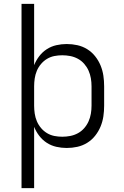

<svg xmlns="http://www.w3.org/2000/svg" viewBox="-20 -755 640 990"><path d="M91 215V-735H156V-419Q166 -444 182.5 -465.5Q199 -487 221.5 -501.5Q244 -516 270.5 -522Q297 -528 324 -528Q352 -528 379 -522Q406 -516 429.5 -501.5Q453 -487 470.5 -465Q488 -443 498.5 -417.5Q509 -392 513 -365Q517 -338 517 -310V-210Q517 -182 513 -155Q509 -128 498.5 -102.5Q488 -77 470.5 -55Q453 -33 429.5 -18.5Q406 -4 379 2Q352 8 324 8Q297 8 270.5 2Q244 -4 221.5 -18.5Q199 -33 182.5 -54.5Q166 -76 156 -101V215ZM301 -50Q322 -50 342.5 -54Q363 -58 381.5 -68Q400 -78 414 -94Q428 -110 436.5 -129Q445 -148 448.5 -168.5Q452 -189 452 -210V-310Q452 -331 448.5 -351.5Q445 -372 436.5 -391Q428 -410 414 -426Q400 -442 381.5 -452Q363 -462 342.5 -466Q322 -470 301 -470Q280 -470 260 -466Q240 -462 222.5 -451.5Q205 -441 191.5 -425Q178 -409 170 -390Q162 -371 159 -350.5Q156 -330 156 -310V-210Q156 -190 159 -169.5Q162 -149 170 -130Q178 -111 191.5 -95Q205 -79 222.5 -68.5Q240 -58 260 -54Q280 -50 301 -50Z"/></svg>

Font: Iosevka Custom Light Extended
Style: Regular
Weight: 300
Width: 7
Monospace: yes
Designer: Belleve Invis
Foundry: Belleve Invis
Version: Version 11.2.4; ttfautohint (v1.8.4)